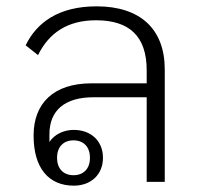

<svg xmlns="http://www.w3.org/2000/svg" viewBox="-20 -574 645 606"><path d="M213 12C266 12 305 -22 305 -76C305 -130 266 -164 213 -164C181 -164 152 -150 136 -126V-150C136 -227 186 -267 275 -267H443V0H500V-355C500 -482 423 -554 285 -554C165 -554 96 -503 61 -431L100 -400C135 -471 194 -510 283 -510C388 -510 443 -460 443 -352V-311H269C149 -311 86 -248 86 -146C86 -43 134 12 213 12ZM212 -21C179 -21 160 -43 160 -76C160 -109 179 -131 212 -131C245 -131 264 -109 264 -76C264 -43 245 -21 212 -21Z"/></svg>

Font: IBM Plex Thai Looped Light
Style: Regular
Weight: 300
Designer: Mike Abbink, Paul van der Laan, Pieter van Rosmalen, Ben Mitchell, Mark Frömberg
Foundry: Bold Monday
Version: Version 1.0